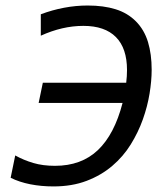

<svg xmlns="http://www.w3.org/2000/svg" viewBox="-20 -667 590 696"><path d="M437.5 -367.2Q440.4 -390.6 440.4 -413.1Q440.4 -492.2 400.1 -532.7Q359.9 -573.2 282.2 -573.2Q206.1 -573.2 127.9 -537.6V-615.2Q169.4 -630.9 212.2 -638.9Q254.9 -647 297.9 -647Q355.5 -647 398.9 -633.5Q442.4 -620.1 472.7 -589.6Q502.9 -559.1 516.4 -514.9Q529.8 -470.7 529.8 -414.1Q529.8 -374.5 522.2 -327.9Q514.6 -281.2 497.8 -234.1Q481 -187 453.9 -143.3Q426.8 -99.6 387 -65.7Q347.2 -31.7 294.2 -11.5Q241.2 8.8 173.8 8.8Q129.4 8.8 89.8 1Q50.3 -6.8 18.6 -22.5L35.2 -103.5Q65.9 -86.4 100.6 -76.2Q135.3 -65.9 179.2 -65.9Q274.9 -65.9 335 -123Q395 -180.2 424.3 -293.9H120.1L135.3 -367.2Z"/></svg>

Font: Code New Roman
Style: Italic
Weight: 400
Italic angle: -11°
Monospace: yes
Designer: Sam Radian
Foundry: Code New Roman
Version: Version 1.508 October 19, 2014